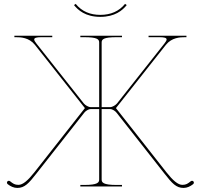

<svg xmlns="http://www.w3.org/2000/svg" viewBox="-20 -940 1012 968"><path d="M486 -865C435.5 -865 393.5 -881.5 361.5 -920.5L353 -914.5C373 -889.5 410.5 -855 486 -855C559.5 -855 598 -888 619 -914.5L610.5 -920.5C580.5 -883.5 538.5 -865 486 -865ZM385 -760V-752.5H405C471 -752.5 480 -741.5 480 -726V-400H436.5C425.5 -400 409.5 -410 402.5 -418.5L164 -720C156.5 -729.5 152.5 -736 152.5 -741C152.5 -749 163.5 -752.5 188.5 -752.5H243.5V-760H52.5V-752.5H60C84 -752.5 126.5 -751 156 -714L408 -395L153.5 -71.5C121.5 -31 95.5 -8 73 -8C54 -8 45.5 -14.5 31 -26C29 -27.5 26.5 -28.5 24.5 -28.5C19.5 -28.5 15 -24.5 15 -19C15 -16 16.5 -13 19.5 -11C33 -0.5 49.5 7.5 67 7.5C104 7.5 124.5 -15 164 -65.5L405 -372C410.5 -379.5 425.5 -390 436.5 -390H480V-35C480 -20.5 473.5 -7.5 405 -7.5H385V0H595V-7.5H567.5C499 -7.5 492.5 -20.5 492.5 -35V-390H536C547 -390 562 -379.5 567.5 -372L808.5 -65.5C848 -15 868.5 7.5 905.5 7.5C923 7.5 939.5 -0.5 953 -11C956 -13 957.5 -16 957.5 -19C957.5 -24.5 953 -28.5 948 -28.5C946 -28.5 943.5 -27.5 941.5 -26C927 -14.5 918.5 -8 899.5 -8C877 -8 851 -31 819 -71.5L564.5 -395L816.5 -714C846 -751 888.5 -752.5 912.5 -752.5H920V-760H729V-752.5H784C809 -752.5 820 -749 820 -741C820 -736 816 -729.5 808.5 -720L570 -418.5C563 -410 547 -400 536 -400H492.5V-726C492.5 -741.5 501.5 -752.5 567.5 -752.5H595V-760Z"/></svg>

Font: ZnikomitSC
Style: Regular
Weight: 100
Designer: gluk
Foundry: gluk
Version: Version 0.55